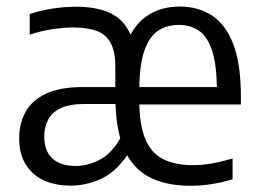

<svg xmlns="http://www.w3.org/2000/svg" viewBox="-20 -572 810 601"><path d="M576 9.5Q497.5 9.5 445.2 -18.8Q393 -47 367 -108.8Q341 -170.5 341 -272L352 -280Q352 -374 375 -434Q398 -494 440.8 -522.8Q483.5 -551.5 542.5 -551.5Q601.5 -551.5 644.5 -522.8Q687.5 -494 710.8 -432.2Q734 -370.5 734 -270.5V-245H400V-299.5H674.5L659 -284.5Q659 -366 644.5 -411.5Q630 -457 603.2 -475.5Q576.5 -494 539.5 -494Q502 -494 474.5 -475.5Q447 -457 431.5 -412Q416 -367 416 -288V-259.5Q416 -183 434.2 -138.2Q452.5 -93.5 490 -74.2Q527.5 -55 584.5 -55Q612 -55 642.2 -60.2Q672.5 -65.5 708 -76V-11Q672 0 639.8 4.8Q607.5 9.5 576 9.5ZM201 9Q152 9 115.8 -8.2Q79.5 -25.5 59.8 -58.5Q40 -91.5 40 -138Q40 -185.5 60 -221.8Q80 -258 124 -278.8Q168 -299.5 239.5 -299.5H362V-246.5H244.5Q198 -246.5 170.5 -233.5Q143 -220.5 130.8 -197.5Q118.5 -174.5 118.5 -145Q118.5 -99.5 144 -76Q169.5 -52.5 217 -52.5Q256 -52.5 294.2 -73Q332.5 -93.5 361 -147.5L388 -101Q348.5 -37.5 300.5 -14.2Q252.5 9 201 9ZM341 -272V-364Q341 -411.5 326 -438.2Q311 -465 281.8 -475.5Q252.5 -486 209 -486Q180.5 -486 144.8 -480.8Q109 -475.5 73 -463.5V-528Q106.5 -539.5 145 -545.2Q183.5 -551 217.5 -551Q280 -551 321.8 -532.5Q363.5 -514 384.2 -472.8Q405 -431.5 405 -363.5V-266.5Z"/></svg>

Font: Encode Sans SemiCondensed
Style: Regular
Weight: 400
Width: 4
Designer: Multiple Designers
Foundry: Impallari Type
Version: Version 3.002